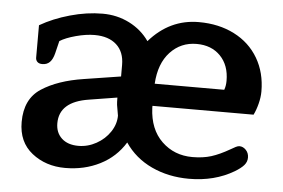

<svg xmlns="http://www.w3.org/2000/svg" viewBox="-43 -558 927 630"><g transform="rotate(5 421.0 -243.5)"><path d="M37 -124Q37 -200 90 -234.5Q143 -269 228 -282L349 -301V-339Q349 -382 323 -405.5Q297 -429 251 -429Q223 -429 189.5 -420Q156 -411 137 -399L127 -358Q122 -338 112.5 -328.5Q103 -319 88 -319Q77 -319 71.5 -324.5Q66 -330 66 -338V-445Q109 -470 164 -485.5Q219 -501 271 -501Q319 -501 359.5 -480.5Q400 -460 425 -424Q492 -501 588 -501Q654 -501 705 -475Q756 -449 784 -401.5Q812 -354 812 -292Q812 -273 806.5 -251.5Q801 -230 793 -214H460V-207Q463 -137 504 -97.5Q545 -58 605 -58Q640 -58 667 -66.5Q694 -75 727 -94Q737 -100 744 -103.5Q751 -107 756 -107Q768 -107 777.5 -97Q787 -87 787 -72Q787 -58 777.5 -47Q768 -36 748 -24Q684 14 600 14Q532 14 476.5 -12Q421 -38 388 -87Q358 -38 306.5 -12Q255 14 192 14Q128 14 82.5 -22Q37 -58 37 -124ZM690 -287Q695 -300 695 -317Q695 -368 665.5 -398.5Q636 -429 587 -429Q535 -429 500 -391.5Q465 -354 461 -287ZM350 -172 344 -207Q343 -215 343 -231L250 -216Q154 -201 154 -130Q154 -99 174 -80.5Q194 -62 229 -62Q260 -62 288 -77.5Q316 -93 333 -118.5Q350 -144 350 -172Z"/></g></svg>

Font: Maitree SemiBold
Style: Regular
Weight: 600
Designer: CadsonDemak Team
Foundry: CadsonDemak
Version: Version 1.001